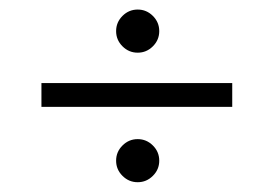

<svg xmlns="http://www.w3.org/2000/svg" viewBox="-20 -429 567 398"><path d="M233.9 -333Q220.7 -346.2 220.7 -364.5Q220.7 -382.8 233.9 -396Q247.1 -409.2 265.4 -409.2Q283.7 -409.2 296.9 -396Q310.1 -382.8 310.1 -364.5Q310.1 -346.2 296.9 -333Q283.7 -319.8 265.4 -319.8Q247.1 -319.8 233.9 -333ZM233.9 -64.5Q220.7 -77.6 220.7 -95.9Q220.7 -114.3 233.9 -127.4Q247.1 -140.6 265.4 -140.6Q283.7 -140.6 296.9 -127.4Q310.1 -114.3 310.1 -95.9Q310.1 -77.6 296.9 -64.5Q283.7 -51.3 265.4 -51.3Q247.1 -51.3 233.9 -64.5ZM461.4 -256.8V-207.5H65.9V-256.8Z"/></svg>

Font: Libertinage
Style: b
Weight: 400
Designer: OSP
Foundry: OSP
Version: Version 1.0; 2008; OFL relea